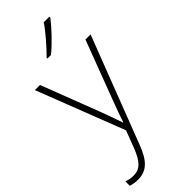

<svg xmlns="http://www.w3.org/2000/svg" viewBox="-322 -805 1087 1087"><g transform="rotate(-45 221.5 -262.0)"><path d="M352 -758V-766H307C279 -723 218 -653 177 -613V-606H205C257 -648 319 -715 352 -758ZM0 -530 204 -4 166 96C135 176 106 208 52 208C31 208 15 204 -3 198V233C16 239 34 242 55 242C128 242 167 197 201 107L446 -530H405L273 -181C250 -122 235 -77 225 -47H223C213 -78 197 -122 174 -184L41 -530Z"/></g></svg>

Font: Noto Sans Myanmar ExtraLight
Style: Regular
Weight: 200
Designer: Monotype Design Team
Foundry: Monotype Imaging Inc.
Version: Version 2.107